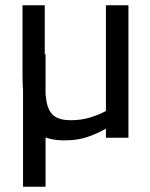

<svg xmlns="http://www.w3.org/2000/svg" viewBox="-20 -520 567 725"><path d="M223 10Q159 10 124.5 -16Q90 -42 77.5 -97.5Q65 -153 65 -239V-500H149V-240Q149 -176 155.5 -138Q162 -100 183.5 -83Q205 -66 247 -66Q289 -66 324 -77.5Q359 -89 380 -101V-500H465V0H380V-34Q348 -16 311 -3Q274 10 223 10ZM67 185V-315H152V185Z"/></svg>

Font: Cairo Play Medium
Style: Regular
Weight: 500
Version: Version 3.119